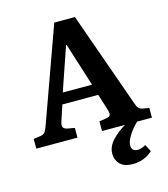

<svg xmlns="http://www.w3.org/2000/svg" viewBox="-133 -804 1007 1148"><g transform="rotate(-15 370.0 -230.5)"><path d="M636.2 0Q601.6 33.2 580.3 68.4Q559.1 103.5 559.1 126Q559.1 164.1 597.2 164.1Q619.6 164.1 647 147.9L669.9 191.9Q617.7 238.8 547.9 238.8Q494.6 238.8 468.8 212.6Q442.9 186.5 442.9 147.9Q442.9 124 453.1 102.1Q463.4 80.1 482.4 61Q501.5 42 519 28.6Q536.6 15.1 561 0H418.9V-60.1L464.8 -66.9Q484.4 -69.8 488 -81.1Q491.7 -92.3 483.9 -117.2L453.1 -214.8H231L200.2 -121.1Q191.4 -97.2 196.5 -84.7Q201.7 -72.3 223.1 -67.9L267.1 -60.1V0H12.2V-60.1L59.1 -66.9Q76.2 -70.3 84.2 -81.3Q92.3 -92.3 103 -122.1L311 -700.2H439L645 -119.1Q651.9 -99.1 655.5 -91.3Q659.2 -83.5 667 -76.4Q674.8 -69.3 688 -66.9L728 -60.1V0ZM252 -283.2H433.1L348.1 -551.8H344.2Z"/></g></svg>

Font: Literata Book
Style: Bold
Weight: 700
Designer: Latin by Veronika Burian and Jose Scaglione. Greek by Irene Vlachou. Cyrillic by Vera Evstafieva
Foundry: TypeTogether
Version: Version 2.003;PS 002.003;hotconv 1.0.88;makeotf.lib2.5.64775